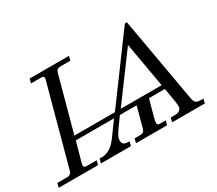

<svg xmlns="http://www.w3.org/2000/svg" viewBox="-137 -982 1417 1252"><g transform="rotate(-30 571.0 -356.0)"><path d="M598 -244H906L847 -581ZM-10 0 -2 -32H74Q100 -32 108 -59L269 -653Q278 -680 250 -680H174L182 -712H478L470 -680H394Q367 -680 360 -653L249 -244H554L899 -712H915L1027 -76Q1032 -49 1043.5 -40.5Q1055 -32 1080 -32H1098L1090 0H844L852 -32H886Q905 -32 919 -42Q933 -52 933 -68Q933 -86 929 -111L912 -212H792L756 -80Q751 -60 751 -48Q751 -32 770 -32H814L806 0H572L580 -32H624Q651 -32 658 -59L699 -212H573L517 -134Q488 -94 488 -68Q488 -32 530 -32H542L534 0H308L316 -32H335Q398 -32 451 -105L529 -212H241L199 -59Q192 -32 218 -32H294L286 0Z"/></g></svg>

Font: Old Standard TT
Style: Italic
Weight: 400
Italic angle: -15.2°
Designer: Alexey Kryukov <alexios@thessalonica.org.ru>
Version: Version 2.2